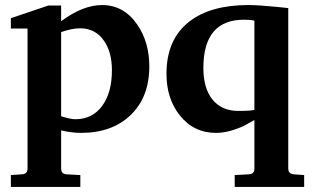

<svg xmlns="http://www.w3.org/2000/svg" viewBox="-20 -521 1244 760"><path d="M571 -258Q571 -137 497.5 -66Q424 5 301 5Q263 5 222 -5V146Q222 168 244 169L298 172V219H23V172L67 169Q89 168 89 146V-408H23V-449L171 -499H222V-437Q308 -501 384 -501Q470 -501 523 -424Q571 -355 571 -258ZM423 -243Q423 -314 392 -359Q358 -409 297 -409Q265 -409 222 -394V-61Q259 -49 278 -49Q347 -49 386 -104Q423 -156 423 -243Z M1184 219H909V172L965 169Q987 168 987 146V-46Q966 -34 946 -23Q885 5 835 5Q747 5 692 -64Q639 -130 639 -229Q639 -366 730 -436Q814 -501 963 -501Q1003 -501 1073 -494Q1097 -491 1121 -489V146Q1121 167 1143 169L1184 172ZM987 -86V-439Q975 -443 946 -443Q785 -443 785 -252Q785 -171 821.5 -126.5Q858 -82 923 -82Q973 -82 987 -86Z"/></svg>

Font: Apparatus SIL
Style: Bold
Weight: 700
Version: Version 1.0